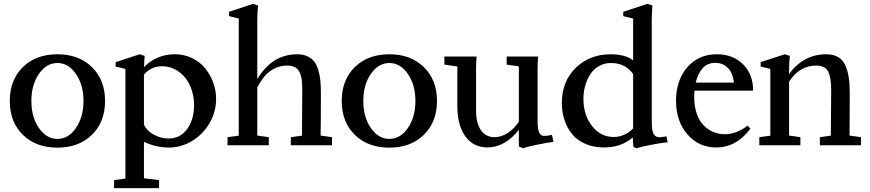

<svg xmlns="http://www.w3.org/2000/svg" viewBox="-20 -746 4469 986"><path d="M274.9 12.2Q164.6 12.2 97.4 -53.7Q30.3 -119.6 30.3 -227.5Q30.3 -335.4 97.4 -401.4Q164.6 -467.3 274.9 -467.3Q384.8 -467.3 452.1 -401.4Q519.5 -335.4 519.5 -227.5Q519.5 -119.6 452.1 -53.7Q384.8 12.2 274.9 12.2ZM179.7 -88.9Q218.3 -32.7 274.9 -32.7Q331.5 -32.7 370.1 -88.9Q408.7 -145 408.7 -227.5Q408.7 -310.1 370.1 -366.2Q331.5 -422.4 274.9 -422.4Q218.3 -422.4 179.7 -366.2Q141.1 -310.1 141.1 -227.5Q141.1 -145 179.7 -88.9Z M565.9 220.2V178.7L624 170.9V-392.1L573.7 -404.3V-426.8L697.3 -467.3L723.1 -459Q720.7 -436 719.7 -400.9Q749.5 -433.1 789.1 -449.7Q828.6 -466.3 870.6 -467.3Q919.9 -468.8 962.2 -449.5Q1004.4 -430.2 1031.7 -397.5Q1059.1 -364.7 1074.5 -323.2Q1089.8 -281.7 1089.8 -237.8Q1089.8 -170.9 1055.7 -113Q1021.5 -55.2 965.8 -21.7Q910.2 11.7 848.1 11.7Q782.2 11.7 719.2 -17.6V169.4L796.9 178.7V220.2ZM810.5 -405.8Q756.8 -405.8 719.2 -362.8V-104.5Q735.4 -72.8 771.2 -53.7Q807.1 -34.7 846.2 -34.7Q905.8 -34.7 941.2 -83.5Q976.6 -132.3 976.6 -206.1Q976.6 -259.3 956.5 -304.7Q936.5 -350.1 897.9 -377.9Q859.4 -405.8 810.5 -405.8Z M1148.4 0V-41.5L1206.1 -49.3V-650.9L1156.2 -663.1V-685.5L1279.3 -726.1L1305.2 -717.8Q1301.3 -681.6 1301.3 -640.6V-339.8Q1377.4 -467.3 1506.8 -467.3Q1536.1 -467.3 1557.6 -457.5Q1579.1 -447.8 1592.5 -431.2Q1606 -414.6 1614 -388.4Q1622.1 -362.3 1625 -333.5Q1627.9 -304.7 1627.9 -266.6Q1627.9 -120.6 1626.5 -49.8L1685.1 -41.5V0H1473.6V-41.5L1530.8 -49.3Q1532.2 -166 1532.2 -286.1Q1532.2 -316.4 1529.5 -336.7Q1526.9 -356.9 1518.8 -374.5Q1510.7 -392.1 1494.9 -400.6Q1479 -409.2 1454.6 -409.2Q1357.9 -409.2 1301.3 -296.9V-49.8L1360.4 -41.5V0Z M1979.5 12.2Q1869.1 12.2 1802 -53.7Q1734.9 -119.6 1734.9 -227.5Q1734.9 -335.4 1802 -401.4Q1869.1 -467.3 1979.5 -467.3Q2089.4 -467.3 2156.7 -401.4Q2224.1 -335.4 2224.1 -227.5Q2224.1 -119.6 2156.7 -53.7Q2089.4 12.2 1979.5 12.2ZM1884.3 -88.9Q1922.9 -32.7 1979.5 -32.7Q2036.1 -32.7 2074.7 -88.9Q2113.3 -145 2113.3 -227.5Q2113.3 -310.1 2074.7 -366.2Q2036.1 -422.4 1979.5 -422.4Q1922.9 -422.4 1884.3 -366.2Q1845.7 -310.1 1845.7 -227.5Q1845.7 -145 1884.3 -88.9Z M2482.9 11.2Q2412.1 11.2 2370.4 -44.9Q2328.6 -101.1 2328.6 -202.1V-404.8L2262.2 -414.1V-455.6H2427.2Q2424.8 -421.4 2424.8 -390.6V-177.2Q2424.8 -114.3 2449.2 -78.1Q2473.6 -42 2518.6 -41.5Q2553.7 -41.5 2586.4 -62.3Q2619.1 -83 2644.5 -120.6V-405.3L2582 -414.1V-455.6H2743.7Q2740.7 -422.9 2740.7 -390.6V-125Q2740.7 -81.1 2749.5 -64.5Q2758.3 -47.9 2773.4 -47.9Q2794.4 -47.9 2814.5 -53.7L2822.3 -17.6Q2790.5 -13.7 2737.3 -2.7Q2684.1 8.3 2666 15.6L2644.5 6.3V-79.6Q2610.8 -35.6 2569.3 -12.2Q2527.8 11.2 2482.9 11.2Z M3246.6 15.6 3232.4 6.8 3229.5 -40Q3169.4 11.2 3082.5 11.2Q3028.8 11.2 2986.3 -7.1Q2943.8 -25.4 2918 -57.4Q2892.1 -89.4 2878.7 -129.9Q2865.2 -170.4 2865.2 -217.3Q2865.2 -328.1 2936.8 -397.7Q3008.3 -467.3 3115.7 -467.3Q3191.4 -467.3 3231.4 -436V-650.9L3180.7 -663.1V-685.5L3304.7 -726.1L3330.6 -717.8Q3327.1 -678.7 3327.1 -640.6V-118.7Q3327.1 -75.2 3336.7 -58.1Q3346.2 -41 3366.2 -41Q3377.9 -41 3402.3 -45.9L3408.7 -15.6Q3376.5 -12.7 3321.3 -1.7Q3266.1 9.3 3246.6 15.6ZM3131.8 -42.5Q3161.1 -42.5 3187.5 -54.9Q3213.9 -67.4 3231.4 -86.9V-365.7Q3191.4 -422.4 3117.7 -422.4Q3083.5 -422.4 3055.7 -406.5Q3027.8 -390.6 3011 -364Q2994.1 -337.4 2985.1 -305.2Q2976.1 -272.9 2976.1 -238.8Q2976.1 -155.3 3020.3 -98.9Q3064.5 -42.5 3131.8 -42.5Z M3657.7 11.2Q3568.4 11.2 3510 -56.2Q3451.7 -123.5 3451.7 -228.5Q3451.7 -334 3509.5 -400.6Q3567.4 -467.3 3661.1 -467.3Q3744.1 -467.3 3795.9 -415.8Q3847.7 -364.3 3847.7 -280.3H3546.4Q3544.9 -264.6 3544.9 -249Q3544.9 -200.7 3557.9 -162.8Q3570.8 -125 3593.3 -102.3Q3615.7 -79.6 3643.8 -68.1Q3671.9 -56.6 3703.6 -56.6Q3760.7 -56.6 3818.8 -100.6L3834 -85.9Q3762.2 11.2 3657.7 11.2ZM3652.8 -423.3Q3613.3 -423.3 3588.4 -395.8Q3563.5 -368.2 3552.7 -321.8H3749Q3743.7 -370.6 3718.3 -397Q3692.9 -423.3 3652.8 -423.3Z M3879.4 0V-41.5L3936 -49.3V-392.1L3886.2 -404.3V-426.8L4010.3 -467.3L4036.1 -459Q4032.2 -421.4 4032.2 -380.9V-366.2Q4106.9 -467.3 4223.1 -467.3Q4259.3 -467.3 4283.7 -453.1Q4308.1 -439 4320.8 -410.9Q4333.5 -382.8 4338.6 -348.6Q4343.8 -314.5 4343.8 -266.6Q4343.8 -121.1 4342.8 -49.8L4401.4 -41.5V0H4190.4V-41.5L4246.6 -49.3Q4248.5 -204.6 4248.5 -286.1Q4248.5 -348.1 4232.9 -378.7Q4217.3 -409.2 4170.9 -409.2Q4086.4 -409.2 4032.2 -327.1V-49.8L4090.3 -41.5V0Z"/></svg>

Font: Elstob 6pt Medium
Style: Regular
Weight: 500
Designer: Peter S. Baker
Version: Version 1.015